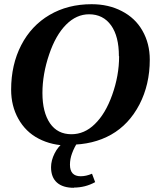

<svg xmlns="http://www.w3.org/2000/svg" viewBox="-20 -680 762 914"><path d="M547 -412 546 -413Q546 -507 509 -559Q471 -612 404 -612Q344 -612 295 -563Q245 -513 214 -421Q182 -327 182 -237Q182 -146 218 -93Q254 -41 320 -41Q382 -41 431 -89Q482 -138 514 -228Q547 -320 547 -412ZM311 9 308 13Q227 13 164 -20Q102 -52 67 -115Q33 -176 33 -253Q33 -372 81 -465Q129 -558 216 -609Q303 -660 416 -660Q497 -660 560 -627Q624 -594 658 -534Q693 -473 693 -396Q693 -278 644 -183Q594 -87 509 -39Q424 9 311 9ZM331 213 332 214Q279 214 251 189Q223 164 223 116Q223 84 240 50Q257 16 285 -3H350Q334 20 323 50Q313 77 313 104Q313 159 364 159Q390 159 418 147L433 187Q386 213 331 213Z"/></svg>

Font: Libra Serif Modern
Style: Bold Italic
Weight: 700
Italic angle: -12°
Designer: Stefan Peev, Context Ltd
Foundry: Stefan Peev, Context Ltd
Version: Version 1.000